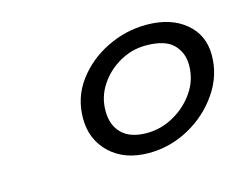

<svg xmlns="http://www.w3.org/2000/svg" viewBox="-54 -825 569 450"><g transform="rotate(-15 230.0 -600.0)"><path d="M259 -454Q200.5 -454 165.2 -487.2Q130 -520.5 130 -572Q130 -622.5 159 -661.8Q188 -701 233.8 -723.5Q279.5 -746 330 -746Q388.5 -746 424.2 -716.5Q460 -687 460 -638Q460 -588.5 431.2 -546.5Q402.5 -504.5 356.5 -479.2Q310.5 -454 259 -454ZM266 -500.5Q301 -500.5 332 -518Q363 -535.5 382.8 -564.5Q402.5 -593.5 402.5 -629Q402.5 -659.5 382.5 -679.5Q362.5 -699.5 316 -699.5Q282.5 -699.5 252.8 -682.8Q223 -666 204.2 -637.8Q185.5 -609.5 185.5 -575.5Q185.5 -540.5 206 -520.5Q226.5 -500.5 266 -500.5Z"/></g></svg>

Font: Grandstander ExtraLight
Style: Italic
Weight: 200
Italic angle: -15°
Designer: Tyler Finck
Foundry: Etcetera Type Co
Version: Version 1.200; ttfautohint (v1.8.3)